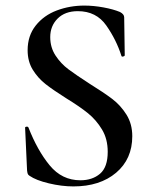

<svg xmlns="http://www.w3.org/2000/svg" viewBox="-20 -656 542 688"><path d="M301 -356Q351 -325 381.5 -302Q412 -279 433 -245.5Q454 -212 454 -168Q454 -86 396 -37Q338 12 243 12Q201 12 155 1Q109 -10 86 -26Q81 -29 79.5 -33Q78 -37 77 -45L70 -197Q69 -201 74.5 -202Q80 -203 82 -199Q114 -117 158 -63.5Q202 -10 268 -10Q311 -10 338.5 -33.5Q366 -57 366 -112Q366 -158 345.5 -192Q325 -226 295.5 -250Q266 -274 217 -304Q171 -333 143.5 -354.5Q116 -376 97.5 -406Q79 -436 79 -476Q79 -528 108 -564.5Q137 -601 183.5 -618.5Q230 -636 282 -636Q315 -636 350.5 -629.5Q386 -623 410 -613Q425 -605 425 -594L427 -458Q427 -455 421.5 -453.5Q416 -452 415 -456Q397 -513 361 -564.5Q325 -616 259 -616Q213 -616 186.5 -589.5Q160 -563 160 -523Q160 -486 179 -457Q198 -428 225.5 -407.5Q253 -387 301 -356Z"/></svg>

Font: Cormorant Upright SemiBold
Style: Regular
Weight: 600
Designer: Christian Thalmann (Catharsis Fonts)
Foundry: Catharsis Fonts
Version: Version 3.302